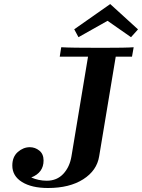

<svg xmlns="http://www.w3.org/2000/svg" viewBox="-20 -920 703 951"><path d="M41 -100.1Q41 -143.1 68.1 -167Q95.2 -190.9 127.9 -190.9Q153.8 -190.9 174.8 -174.1Q195.8 -157.2 195.8 -125Q195.8 -64.9 134.8 -41Q170.9 -24.9 211.9 -24.9Q261.7 -24.9 293.5 -58.8Q325.2 -92.8 334 -146L416 -639.2H275.9L283.2 -686H284.2Q328.1 -683.1 481.9 -683.1Q606 -683.1 642.1 -686L633.8 -639.2H553.2L471.2 -146Q460 -75.2 392.1 -32Q324.2 11.2 217.8 11.2Q136.7 11.2 88.9 -18.6Q41 -48.3 41 -100.1ZM347.7 -774.9 525.9 -899.9 663.1 -774.9V-773.9L628.9 -735.8L512.7 -816.9L368.7 -735.8Z"/></svg>

Font: CMU Serif Extra
Style: BoldSlanted
Weight: 700
Italic angle: -9.46001°
Version: Version 0.7.0